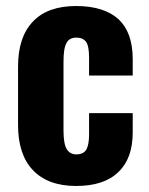

<svg xmlns="http://www.w3.org/2000/svg" viewBox="-20 -608 496 638"><path d="M89 -43C56 -78 40 -128 40 -192V-387C40 -452 56 -501 89 -536C122 -571 170 -588 233 -588C295 -588 342 -573 374 -544C405 -515 421 -471 421 -412V-357H276V-416C276 -441 273 -459 266 -469C259 -478 249 -483 234 -483C218 -483 207 -477 201 -465C194 -453 191 -432 191 -402V-174C191 -144 195 -123 202 -112C209 -101 219 -95 234 -95C249 -95 260 -100 267 -111C273 -122 276 -139 276 -162V-232H421V-168C421 -110 405 -66 373 -36C341 -5 294 10 233 10C170 10 122 -8 89 -43Z"/></svg>

Font: Oswald SemiBold
Style: Regular
Weight: 400
Version: Version